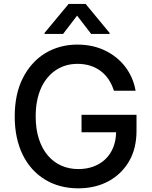

<svg xmlns="http://www.w3.org/2000/svg" viewBox="-20 -969 789 998"><path d="M56.5 -363.3Q56.5 -480.1 98.7 -563.2Q120 -605.1 149.3 -637.6Q178.6 -670.1 214.7 -692.1Q250.7 -714.1 293 -725.7Q335.2 -737.2 382.1 -737.2Q461.3 -737.2 524.5 -707Q556.5 -691.8 583.3 -670.5Q610.1 -649.1 630.5 -622.5Q650.9 -595.9 664.8 -564.5Q678.6 -533 684.7 -497.5H572.1Q561.8 -530.2 544.6 -555.9Q527.3 -581.7 503.4 -599.8Q479.4 -617.9 449.2 -627.5Q419 -637.1 382.8 -637.1Q320.7 -637.1 272 -605.5Q247.5 -589.5 227.8 -566.2Q208.1 -543 194.2 -512.8Q180.4 -482.6 172.9 -445.3Q165.5 -408 165.5 -364Q165.5 -297.6 182.2 -246.6Q198.9 -195.7 228.5 -160.9Q258.2 -126.1 298.7 -108.1Q339.1 -90.2 387.1 -90.2Q430.8 -90.2 466.6 -103.7Q502.5 -117.2 528.2 -142Q554 -166.9 568.4 -202.2Q582.7 -237.6 583.5 -281.6H403.8V-372.2H689.6V-289.4Q689.6 -197.1 650.9 -130.7Q631.4 -97.3 604.4 -71.2Q577.4 -45.1 543.9 -27Q510.3 -8.9 470.9 0.5Q431.5 9.9 387.1 9.9Q288.7 9.9 214.1 -35.5Q176.8 -58.2 147.5 -90.7Q118.3 -123.2 98 -164.6Q77.8 -206 67.1 -255.9Q56.5 -305.8 56.5 -363.3ZM211.6 -797.9 336.6 -948.5H425.1L549.7 -797.9V-792.6H453.8L380.7 -887.8L307.9 -792.6H211.6Z"/></svg>

Font: Inter P Medium
Style: Regular
Weight: 500
Designer: Rasmus Andersson
Foundry: rsms
Version: Version 3.018;git-588b23468